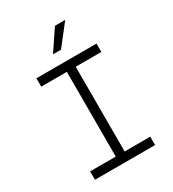

<svg xmlns="http://www.w3.org/2000/svg" viewBox="-242 -1179 1184 1311"><g transform="rotate(-30 350.0 -523.5)"><path d="M113 0V-66H315V-734H113V-800H587V-734H385V-66H587V0ZM293 -885 402 -1047H483L356 -885Z"/></g></svg>

Font: Martian Mono ExtraLight
Style: Regular
Weight: 200
Monospace: yes
Designer: Roman Shamin
Foundry: Evil Martians
Version: Version 1.000; ttfautohint (v1.8.4.7-5d5b)